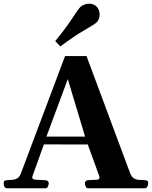

<svg xmlns="http://www.w3.org/2000/svg" viewBox="-25 -1002 809 1022"><path d="M11.2 0Q3.4 0 -1 -7.6Q-5.4 -15.1 -5.4 -24.9Q-5.4 -36.1 -1.7 -39.1Q2 -42 12.2 -43Q24.4 -44.4 38.8 -44.9Q53.2 -45.4 66.2 -52.4Q79.1 -59.4 86.9 -80.6L321.3 -703.6H435.5L667.5 -80.6Q675.8 -58.6 689.7 -51.5Q703.6 -44.4 719 -44.4Q734.4 -44.4 746.1 -43Q756.3 -42 760 -39.1Q763.7 -36.1 763.7 -24.9Q763.7 -19.5 759.5 -9.8Q755.4 0 747.1 0H443.5Q435.1 0 430.9 -9.8Q426.8 -19.5 426.8 -24.9Q426.8 -41 442.9 -43Q471.7 -44.4 488.3 -45.2Q504.9 -45.9 504.9 -56.8Q504.9 -60.1 503.4 -64.5L436 -250L460.4 -232.9L191.9 -233.4L216.3 -254.9L147.9 -64.5Q146.5 -61 146.5 -58.1Q146.5 -46.4 167.5 -45.4Q188.5 -44.4 218.3 -42.7Q234.4 -41 234.4 -24.9Q234.4 -19.5 230.2 -9.8Q226.1 0 217.8 0ZM220.7 -271 212.4 -274.9H444.3L429.2 -270.5L335.9 -581.1ZM296.4 -754.9 269 -783.2Q325.7 -852.5 358.6 -903.3Q391.6 -954.1 402.8 -964.8Q410.6 -972.2 423.6 -977.3Q436.5 -982.4 450.2 -982.4Q474.1 -982.4 489.7 -966.3Q498 -957.5 501.7 -947Q505.4 -936.5 505.4 -925.3Q505.4 -912.6 501 -901.1Q496.6 -889.6 489.3 -882.8Q478 -872.1 424.6 -841.6Q371.1 -811 296.4 -754.9Z"/></svg>

Font: Gelasio
Style: Regular
Weight: 400
Designer: Eben Sorkin
Foundry: Eben Sorkin
Version: Version 1.008